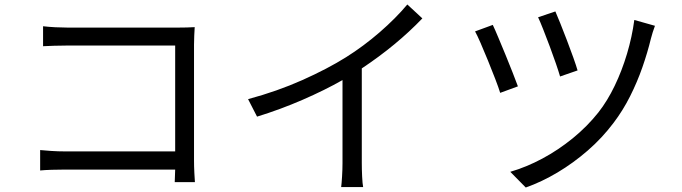

<svg xmlns="http://www.w3.org/2000/svg" viewBox="-20 -803 3040 856"><path d="M759 9 761 -47H272Q241 -47 210 -46Q179 -45 159 -43V-134Q179 -132 209 -130Q239 -128 270 -128H761V-600H282Q254 -600 221.5 -599Q189 -598 172 -597V-686Q197 -683 227 -681.5Q257 -680 281 -680H774Q792 -680 812.5 -680.5Q833 -681 848 -682Q847 -665 846 -643.5Q845 -622 845 -604V-88Q845 -61 846.5 -32Q848 -3 849 9Z M1501 31Q1503 17 1505 -15.5Q1507 -48 1507 -76V-446Q1428 -401 1329 -358Q1230 -315 1126 -283L1086 -361Q1216 -396 1328 -446Q1440 -496 1523 -548Q1601 -597 1672.5 -659Q1744 -721 1796 -783L1863 -721Q1748 -601 1593 -498V-76Q1593 -48 1594.5 -16Q1596 16 1599 31Z M2324 33 2255 -37Q2327 -58 2398 -96Q2469 -134 2533.5 -186.5Q2598 -239 2648 -302Q2688 -353 2720.5 -420.5Q2753 -488 2775.5 -563.5Q2798 -639 2808 -714L2900 -688Q2895 -675 2890 -659Q2885 -643 2882 -631Q2867 -569 2844 -503Q2821 -437 2789 -373.5Q2757 -310 2716 -256Q2665 -188 2600.5 -132Q2536 -76 2465.5 -34Q2395 8 2324 33ZM2210 -389Q2203 -412 2188 -451Q2173 -490 2155.5 -533Q2138 -576 2122.5 -611.5Q2107 -647 2098 -663L2177 -692Q2187 -671 2202 -635Q2217 -599 2234 -558Q2251 -517 2265.5 -479.5Q2280 -442 2289 -418ZM2477 -462Q2471 -483 2458.5 -519.5Q2446 -556 2431 -596Q2416 -636 2402 -671.5Q2388 -707 2379 -726L2456 -752Q2464 -734 2478 -699Q2492 -664 2507.5 -623.5Q2523 -583 2536 -546.5Q2549 -510 2555 -489Z"/></svg>

Font: Chocolate Classical Sans
Style: Regular
Weight: 400
Designer: 田海東、宇文滿月
Foundry: Moonlit Owen
Version: Version 1.001